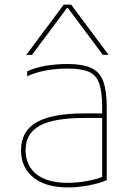

<svg xmlns="http://www.w3.org/2000/svg" viewBox="-20 -810 590 840"><path d="M276 10Q180 10 126 -33.5Q72 -77 72 -153Q72 -236 140 -275Q208 -314 351 -314H437V-294H351Q215 -294 153.5 -260Q92 -226 92 -153Q92 -85 140 -47.5Q188 -10 276 -10Q318 -10 363.5 -18.5Q409 -27 439 -41L427 -25V-340Q427 -408 414 -445Q401 -482 368.5 -496Q336 -510 275 -510Q240 -510 208 -506Q176 -502 148.5 -494.5Q121 -487 99 -476V-498Q134 -514 179 -522Q224 -530 275 -530Q341 -530 378.5 -513Q416 -496 431.5 -454.5Q447 -413 447 -340V-22Q416 -8 368.5 1Q321 10 276 10ZM95 -570 259 -790H291L455 -570H430L277 -775H273L120 -570Z"/></svg>

Font: M PLUS Code Latin SemiExpanded Thin
Style: Regular
Weight: 250
Width: 6
Designer: Coji Morishita
Foundry: UNDERFOREST DESIGN
Version: Version 1.002; ttfautohint (v1.8.3)